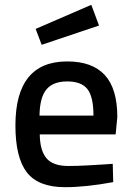

<svg xmlns="http://www.w3.org/2000/svg" viewBox="-20 -766 547 797"><path d="M264 -77Q299 -77 345 -79.5Q391 -82 420 -84L448 -86L450 -10Q336 11 250 11Q139 11 91.5 -50.5Q44 -112 44 -245Q44 -511 259 -511Q363 -511 415 -454.5Q467 -398 467 -280L460 -208H145Q146 -141 173 -109Q200 -77 264 -77ZM144 -286H368Q368 -364 343 -396Q318 -428 259 -428Q200 -428 172.5 -394.5Q145 -361 144 -286ZM128 -646 359 -746 391 -660 153 -580Z"/></svg>

Font: TitilliumText
Style: Medium
Weight: 500
Designer: Accademia di Belle Arti di Urbino and others
Foundry: Accademia di Belle Arti di Urbino and others.
Version: Version 60.001